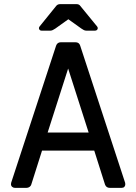

<svg xmlns="http://www.w3.org/2000/svg" viewBox="-20 -907 659 927"><path d="M52 0Q44 0 38.5 -5Q33 -10 33 -18Q33 -23 34 -25L251 -687Q257 -703 274 -703H344Q362 -703 367 -687L584 -25Q585 -23 585 -18Q585 -10 580.5 -5Q576 0 567 0H510Q493 0 487 -16L435 -180H183L131 -16Q129 -9 122.5 -4.5Q116 0 108 0ZM210 -267H408L309 -576ZM181 -759Q173 -759 169.5 -765.5Q166 -772 171 -779L251 -878Q258 -887 270 -887H350Q362 -887 368 -878L449 -779Q454 -772 450.5 -765.5Q447 -759 438 -759H397Q390 -759 384.5 -762Q379 -765 373 -769L310 -814L247 -769Q241 -765 235 -762Q229 -759 223 -759Z"/></svg>

Font: Miriam Libre Medium
Style: Regular
Weight: 500
Version: Version 2.000